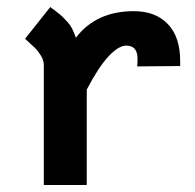

<svg xmlns="http://www.w3.org/2000/svg" viewBox="-20 -530 558 550"><path d="M197.3 -421.9Q255.4 -498 363.3 -498Q425.3 -498 460.7 -461.2Q496.1 -424.3 496.1 -355.5V-340.8L373 -339.8Q374 -350.6 374 -361.3Q374 -399.4 341.8 -399.4Q319.8 -399.4 291 -368.7Q262.2 -337.9 228.5 -273.4V0H105.5V-343.8Q105.5 -356.9 97.2 -370.6Q88.9 -384.3 80.1 -392.8Q71.3 -401.4 51.8 -418.9L124 -509.8Q127.4 -507.3 140.9 -497.1Q154.3 -486.8 158.7 -482.4Q163.1 -478 172.1 -468.3Q181.2 -458.5 186.8 -447.5Q192.4 -436.5 197.3 -421.9Z"/></svg>

Font: Fantasque Sans Mono
Style: Bold
Weight: 700
Monospace: yes
Designer: Jany Belluz
Version: Version 1.8.0 ; ttfautohint (v1.8.2)